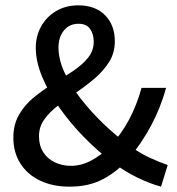

<svg xmlns="http://www.w3.org/2000/svg" viewBox="-20 -687 664 719"><path d="M240 12Q178 12 130.5 -10.5Q83 -33 56.5 -74.5Q30 -116 30 -171Q30 -221 51.5 -258Q73 -295 107.5 -323Q142 -351 180.5 -374.5Q219 -398 253.5 -421Q288 -444 309.5 -470.5Q331 -497 331 -531Q331 -559 317.5 -578.5Q304 -598 274 -598Q240 -598 219.5 -573Q199 -548 199 -509Q199 -464 222 -414.5Q245 -365 283.5 -316Q322 -267 368.5 -222.5Q415 -178 463 -143Q502 -114 541.5 -96Q581 -78 608 -69L583 12Q542 1 495.5 -21.5Q449 -44 403 -78Q347 -120 295.5 -172.5Q244 -225 203 -283Q162 -341 138 -399Q114 -457 114 -508Q114 -552 134 -588Q154 -624 190 -645.5Q226 -667 273 -667Q337 -667 373.5 -630Q410 -593 410 -532Q410 -490 389.5 -456.5Q369 -423 336.5 -395Q304 -367 268 -342.5Q232 -318 199 -293Q166 -268 146 -240Q126 -212 126 -177Q126 -142 142 -117Q158 -92 185.5 -79Q213 -66 246 -66Q285 -66 323 -86.5Q361 -107 393 -140Q433 -183 462.5 -237.5Q492 -292 510 -358H602Q582 -285 546.5 -218Q511 -151 462 -93Q421 -46 367.5 -17Q314 12 240 12Z"/></svg>

Font: Mada Medium
Style: Regular
Weight: 500
Designer: Khaled Hosny
Version: Version 1.5